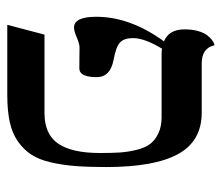

<svg xmlns="http://www.w3.org/2000/svg" viewBox="-60 -534 595 514"><g transform="rotate(90 237.0 -277.5)"><path d="M390.1 -248Q390.1 -280.3 388.7 -302Q387.2 -323.7 381.6 -346.4Q376 -369.1 365.7 -382.6Q355.5 -396 337.4 -404.5Q319.3 -413.1 293.9 -413.1H128.4Q119.1 -413.1 110.8 -414.1Q82.5 -367.7 82.5 -336.4Q82.5 -313 94 -302Q105.5 -291 140.1 -284.7Q187 -275.9 187 -239.7Q187 -192.9 163.6 -192.9Q157.2 -192.9 137.7 -193.1Q118.2 -193.4 107.9 -193.4Q97.7 -193.4 80.8 -186Q64 -178.7 54.2 -178.7Q25.4 -178.7 25.4 -238.3Q25.4 -328.6 90.8 -418.9Q90.8 -418.9 91.3 -419.4Q59.1 -432.6 59.1 -474.6Q59.1 -494.6 63.5 -510.3Q67.9 -525.9 74 -533.9Q80.1 -542 86.4 -547.1Q92.8 -552.2 97.2 -553.7L101.6 -554.7Q109.4 -520.5 150.4 -520.5H282.2Q358.4 -520.5 393.1 -457Q427.7 -393.6 427.7 -264.6Q427.7 -216.3 425 -182.1Q422.4 -147.9 415 -116.2Q407.7 -84.5 394.3 -64.2Q380.9 -43.9 359.6 -28.8Q338.4 -13.7 307.9 -6.8Q277.3 0 235.8 0H46.9L73.2 -99.6H283.2Q339.8 -99.6 365 -136.2Q390.1 -172.9 390.1 -248Z"/></g></svg>

Font: Libertinage
Style: f
Weight: 400
Designer: OSP
Foundry: OSP
Version: Version 1.0; 2008; OFL relea